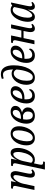

<svg xmlns="http://www.w3.org/2000/svg" viewBox="1657 -2467 1050 4404"><g transform="rotate(-90 2182.0 -265.0)"><path d="M392 10Q348 10 329 -17.5Q310 -45 310 -84Q310 -100 312 -124Q314 -148 323 -187L348 -304Q357 -345 362.5 -374Q368 -403 368 -428Q368 -450 360 -466.5Q352 -483 329 -483Q305 -483 280 -460.5Q255 -438 232.5 -403Q210 -368 193.5 -329Q177 -290 170 -257L115 0H27L115 -417Q118 -428 119 -437.5Q120 -447 120 -453Q120 -479 103.5 -487Q87 -495 63 -495H55L64 -536H228L205 -425H211Q281 -546 367 -546Q417 -546 438 -514Q459 -482 459 -440Q459 -417 453.5 -387Q448 -357 440 -323L413 -194Q407 -167 403 -142Q399 -117 399 -98Q399 -76 406.5 -63.5Q414 -51 431 -51Q454 -51 482 -72L499 -45Q479 -24 452.5 -7Q426 10 392 10Z M495 240 634 -414Q637 -427 638 -437Q639 -447 639 -453Q639 -479 622.5 -487Q606 -495 582 -495H574L583 -536H743L717 -408H721Q749 -471 788 -508.5Q827 -546 878 -546Q936 -546 963.5 -501Q991 -456 991 -380Q991 -332 979.5 -279Q968 -226 946 -174.5Q924 -123 891 -81.5Q858 -40 815.5 -15Q773 10 721 10Q670 10 637 -11Q635 -2 632.5 11.5Q630 25 627 35L614 95Q611 110 608 127Q605 144 605 156Q605 184 621 191.5Q637 199 660 199H680L671 240ZM717 -38Q751 -38 779.5 -61Q808 -84 830 -121.5Q852 -159 867 -204Q882 -249 890 -294Q898 -339 898 -376Q898 -429 885 -457Q872 -485 845 -485Q823 -485 799 -465Q775 -445 753 -411.5Q731 -378 714 -336.5Q697 -295 688 -253L650 -75Q659 -59 677 -48.5Q695 -38 717 -38Z M1215 10Q1142 10 1096 -39Q1050 -88 1050 -185Q1050 -241 1066.5 -304Q1083 -367 1117 -422Q1151 -477 1202.5 -511.5Q1254 -546 1323 -546Q1396 -546 1442 -497Q1488 -448 1488 -351Q1488 -295 1471 -232Q1454 -169 1420 -114Q1386 -59 1335 -24.5Q1284 10 1215 10ZM1225 -38Q1260 -38 1287.5 -60Q1315 -82 1335 -118Q1355 -154 1368 -197.5Q1381 -241 1387.5 -284.5Q1394 -328 1394 -363Q1394 -438 1372 -468Q1350 -498 1313 -498Q1277 -498 1249.5 -476Q1222 -454 1202 -418Q1182 -382 1169 -338.5Q1156 -295 1149.5 -251.5Q1143 -208 1143 -173Q1143 -98 1165.5 -68Q1188 -38 1225 -38Z M1728 10Q1639 10 1593 -43Q1547 -96 1547 -185Q1547 -245 1565 -308Q1583 -371 1618.5 -425Q1654 -479 1705.5 -512.5Q1757 -546 1824 -546Q1885 -546 1920 -517Q1955 -488 1955 -439Q1955 -380 1912.5 -341.5Q1870 -303 1800 -285Q1857 -272 1888.5 -236.5Q1920 -201 1920 -153Q1920 -104 1894.5 -67Q1869 -30 1826 -10Q1783 10 1728 10ZM1803 -498Q1769 -498 1740 -472.5Q1711 -447 1689.5 -404Q1668 -361 1657 -309H1670Q1753 -309 1807.5 -338Q1862 -367 1862 -434Q1862 -467 1845.5 -482.5Q1829 -498 1803 -498ZM1738 -38Q1782 -38 1804 -69Q1826 -100 1826 -148Q1826 -198 1800.5 -225.5Q1775 -253 1737 -264Q1718 -262 1696 -261Q1674 -260 1648 -260Q1643 -232 1642 -211Q1641 -190 1641 -172Q1641 -112 1665.5 -75Q1690 -38 1738 -38Z M2181 10Q2102 10 2056.5 -40.5Q2011 -91 2011 -185Q2011 -244 2028.5 -307Q2046 -370 2080 -424.5Q2114 -479 2164.5 -512.5Q2215 -546 2281 -546Q2340 -546 2373.5 -517Q2407 -488 2407 -437Q2407 -384 2374.5 -336.5Q2342 -289 2283 -259.5Q2224 -230 2144 -230H2107Q2106 -218 2105.5 -206Q2105 -194 2105 -183Q2105 -120 2127.5 -85.5Q2150 -51 2199 -51Q2240 -51 2272 -73Q2304 -95 2324 -126Q2339 -117 2339 -99Q2339 -78 2321.5 -52.5Q2304 -27 2269 -8.5Q2234 10 2181 10ZM2115 -280H2133Q2221 -280 2267 -324.5Q2313 -369 2313 -437Q2313 -467 2299.5 -482.5Q2286 -498 2263 -498Q2228 -498 2198 -466.5Q2168 -435 2146 -385.5Q2124 -336 2115 -280Z M2606 10Q2521 10 2480 -43.5Q2439 -97 2439 -185Q2439 -249 2457.5 -309.5Q2476 -370 2510.5 -418Q2545 -466 2593 -494.5Q2641 -523 2699 -523Q2723 -523 2747 -515.5Q2771 -508 2791 -490Q2789 -556 2778.5 -608Q2768 -660 2742.5 -690.5Q2717 -721 2672 -721Q2643 -721 2621 -715.5Q2599 -710 2586 -704L2574 -747Q2591 -755 2621 -762.5Q2651 -770 2686 -770Q2783 -770 2834.5 -694.5Q2886 -619 2886 -478Q2886 -377 2866.5 -288.5Q2847 -200 2810.5 -133Q2774 -66 2722 -28Q2670 10 2606 10ZM2616 -38Q2654 -38 2683.5 -69.5Q2713 -101 2735 -154.5Q2757 -208 2771 -275Q2785 -342 2790 -413Q2773 -447 2750.5 -461Q2728 -475 2701 -475Q2656 -475 2617.5 -437.5Q2579 -400 2555.5 -332.5Q2532 -265 2532 -175Q2532 -99 2553.5 -68.5Q2575 -38 2616 -38Z M3111 10Q3032 10 2986.5 -40.5Q2941 -91 2941 -185Q2941 -244 2958.5 -307Q2976 -370 3010 -424.5Q3044 -479 3094.5 -512.5Q3145 -546 3211 -546Q3270 -546 3303.5 -517Q3337 -488 3337 -437Q3337 -384 3304.5 -336.5Q3272 -289 3213 -259.5Q3154 -230 3074 -230H3037Q3036 -218 3035.5 -206Q3035 -194 3035 -183Q3035 -120 3057.5 -85.5Q3080 -51 3129 -51Q3170 -51 3202 -73Q3234 -95 3254 -126Q3269 -117 3269 -99Q3269 -78 3251.5 -52.5Q3234 -27 3199 -8.5Q3164 10 3111 10ZM3045 -280H3063Q3151 -280 3197 -324.5Q3243 -369 3243 -437Q3243 -467 3229.5 -482.5Q3216 -498 3193 -498Q3158 -498 3128 -466.5Q3098 -435 3076 -385.5Q3054 -336 3045 -280Z M3730 10Q3686 10 3667 -17.5Q3648 -45 3648 -84Q3648 -100 3650 -124Q3652 -148 3661 -187L3674 -250H3510L3457 0H3369L3457 -417Q3460 -428 3461 -437.5Q3462 -447 3462 -453Q3462 -479 3445.5 -487Q3429 -495 3404 -495H3397L3406 -536H3571L3521 -300H3685L3736 -536H3824L3751 -194Q3745 -167 3741 -142Q3737 -117 3737 -98Q3737 -76 3744.5 -63.5Q3752 -51 3769 -51Q3792 -51 3820 -72L3837 -45Q3817 -24 3790.5 -7Q3764 10 3730 10Z M3998 10Q3938 10 3911 -36Q3884 -82 3884 -155Q3884 -203 3896 -257Q3908 -311 3931 -362.5Q3954 -414 3987 -455.5Q4020 -497 4062 -521.5Q4104 -546 4155 -546Q4218 -546 4258 -510L4296 -536H4327L4255 -198Q4249 -171 4244.5 -144Q4240 -117 4240 -98Q4240 -51 4272 -51Q4296 -51 4323 -72L4340 -45Q4321 -24 4294 -7Q4267 10 4234 10Q4194 10 4175 -16Q4156 -42 4156 -79Q4156 -90 4157.5 -104Q4159 -118 4163 -143H4159Q4129 -68 4088 -29Q4047 10 3998 10ZM4030 -51Q4051 -51 4074.5 -71.5Q4098 -92 4120 -126Q4142 -160 4159 -202.5Q4176 -245 4185 -288L4223 -464Q4209 -484 4192.5 -491Q4176 -498 4159 -498Q4125 -498 4096.5 -475Q4068 -452 4046 -414Q4024 -376 4008.5 -330.5Q3993 -285 3985.5 -239.5Q3978 -194 3978 -157Q3978 -101 3992.5 -76Q4007 -51 4030 -51Z"/></g></svg>

Font: Noto Serif Condensed
Style: Italic
Weight: 400
Width: 3
Italic angle: -12°
Designer: Monotype Design Team
Foundry: Monotype Imaging Inc.
Version: Version 2.014; ttfautohint (v1.8.4.7-5d5b)